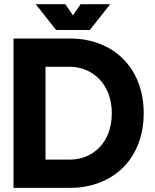

<svg xmlns="http://www.w3.org/2000/svg" viewBox="-20 -909 748 929"><path d="M295.9 -888.7H152.8L251.5 -763.7H414.6L513.2 -888.7H370.1L333 -835ZM317.9 0C527.8 0 675.3 -141.6 675.3 -361.3C675.3 -581.1 527.8 -722.7 317.9 -722.7H45.4V0ZM200.2 -585.9H317.9C424.8 -585.9 521 -504.4 521 -361.3C521 -218.3 428.2 -136.7 317.9 -136.7H200.2Z"/></svg>

Font: Giphurs ExtraBold
Style: Regular
Weight: 800
Version: Version 1.000